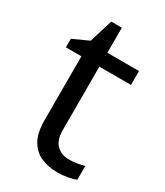

<svg xmlns="http://www.w3.org/2000/svg" viewBox="-170 -732 702 815"><g transform="rotate(30 180.5 -324.5)"><path d="M264 -62Q284 -62 305 -65.5Q326 -69 339 -73V-6Q325 1 299 5.5Q273 10 249 10Q207 10 171.5 -4.5Q136 -19 114 -55Q92 -91 92 -156V-468H16V-510L93 -545L128 -659H180V-536H335V-468H180V-158Q180 -109 203.5 -85.5Q227 -62 264 -62Z"/></g></svg>

Font: hingu115
Style: Book
Weight: 400
Designer: Jelle Bosma - Monotype Design Team
Foundry: Monotype Imaging Inc.
Version: Version 2.003